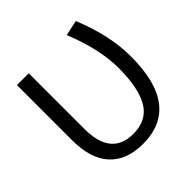

<svg xmlns="http://www.w3.org/2000/svg" viewBox="-196 -915 1089 1089"><g transform="rotate(-45 348.5 -370.5)"><path d="M344.7 10.7Q214.8 10.7 145 -64.9Q75.2 -140.6 75.2 -288.1V-731.4H169.9V-284.2Q169.9 -69.3 345.7 -68.4Q455.1 -68.4 503.4 -149.4Q551.8 -230.5 551.8 -392.6Q551.8 -542 475.6 -732.4L568.4 -752Q648.4 -554.7 647.5 -387.7Q647.5 10.7 344.7 10.7Z"/></g></svg>

Font: irohakakuC Regular
Style: Regular
Weight: 400
Designer: [Source Han Sans]
Ryoko NISHIZUKA Ë•øÂ°öÊ∂ºÂ≠ê (kana & ideographs); Paul D. Hunt (Latin, Greek & Cyrillic); Wenlong ZHAN
Version: Version 1.001.20160904